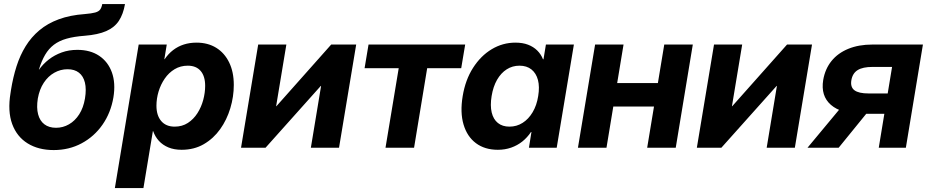

<svg xmlns="http://www.w3.org/2000/svg" viewBox="-20 -748 4703 972"><path d="M252 11.7Q174.8 11.7 120.1 -22Q65.4 -55.7 41.7 -120.1Q18.1 -184.6 33.2 -276.4L35.6 -292.5Q45.9 -356.4 63.7 -412.4Q81.5 -468.3 109.9 -514.2Q138.2 -560.1 179.4 -594.7Q220.7 -629.4 277.6 -650.4Q334.5 -671.4 409.2 -676.8Q443.8 -679.7 461.7 -684.6Q479.5 -689.5 487.1 -699.7Q494.6 -710 497.6 -727.5H612.8Q604 -676.3 581.8 -642.6Q559.6 -608.9 517.8 -590.6Q476.1 -572.3 408.2 -566.9Q355 -563 317.1 -552.2Q279.3 -541.5 252.9 -521.5Q226.6 -501.5 208.5 -470.7Q190.4 -439.9 176.8 -395.5H177.7Q198.2 -424.3 227.1 -446.8Q255.9 -469.2 292.2 -482.4Q328.6 -495.6 371.6 -495.6Q437 -495.6 481.9 -465.6Q526.9 -435.5 546.4 -381.6Q565.9 -327.6 554.2 -255.4Q541 -177.2 499 -116.9Q457 -56.6 393.3 -22.5Q329.6 11.7 252 11.7ZM263.7 -101.1Q298.8 -101.1 329.3 -118.7Q359.9 -136.2 381.1 -169.4Q402.3 -202.6 410.2 -249.5Q418 -296.9 409.9 -329.8Q401.9 -362.8 379.6 -380.1Q357.4 -397.5 321.8 -397.5Q286.6 -397.5 255.1 -379.9Q223.6 -362.3 201.7 -329.1Q179.7 -295.9 171.4 -249Q164.1 -202.6 172.9 -169.4Q181.6 -136.2 204.8 -118.7Q228 -101.1 263.7 -101.1Z M561.5 204.1 682.1 -522.5H824.2L812 -448.2H813.5Q832 -475.6 856.4 -494.4Q880.9 -513.2 910.6 -522.7Q940.4 -532.2 974.6 -532.2Q1032.2 -532.2 1074.5 -506.1Q1116.7 -480 1140.1 -431.9Q1163.6 -383.8 1163.6 -317.9Q1163.6 -258.8 1146 -200.2Q1128.4 -141.6 1094.7 -94.2Q1061 -46.9 1012 -18.3Q962.9 10.3 899.4 10.3Q861.3 10.3 832.5 -1.7Q803.7 -13.7 784.4 -34.9Q765.1 -56.2 755.4 -84H753.9L706.1 204.1ZM864.3 -106.9Q902.3 -106.9 931.2 -125.7Q960 -144.5 979.5 -175Q999 -205.6 1008.8 -241.9Q1018.6 -278.3 1018.6 -313.5Q1018.6 -362.3 995.8 -388.9Q973.1 -415.5 930.7 -415.5Q893.6 -415.5 864 -397.7Q834.5 -379.9 814 -350.1Q793.5 -320.3 782.7 -284.4Q772 -248.5 772 -212.9Q772 -163.6 796.1 -135.3Q820.3 -106.9 864.3 -106.9Z M1696.3 0H1553.7L1605.5 -313H1604L1324.2 0H1200.2L1287.1 -522.5H1429.7L1377.9 -210.4H1379.4L1656.7 -522.5H1783.2Z M1931.6 0 1998.5 -402.8H1825.7L1845.7 -522.5H2335L2314.9 -402.8H2142.6L2076.2 0Z M2500.5 10.3Q2434.1 10.3 2389.4 -23.2Q2344.7 -56.6 2326.7 -117.7Q2308.6 -178.7 2322.3 -261.2Q2335.9 -343.8 2374.8 -404.5Q2413.6 -465.3 2469.2 -498.8Q2524.9 -532.2 2589.4 -532.2Q2626 -532.2 2653.3 -521.7Q2680.7 -511.2 2699.7 -492.4Q2718.8 -473.6 2729 -447.8H2731.4L2743.7 -522.5H2885.3L2798.3 0H2657.7L2670.4 -79.6H2668Q2649.4 -51.8 2624.3 -31.7Q2599.1 -11.7 2567.9 -0.7Q2536.6 10.3 2500.5 10.3ZM2559.1 -106.9Q2595.7 -106.9 2625.7 -126Q2655.8 -145 2676.5 -179.9Q2697.3 -214.8 2704.6 -261.7Q2712.4 -308.6 2703.4 -343Q2694.3 -377.4 2670.4 -396.5Q2646.5 -415.5 2609.9 -415.5Q2574.2 -415.5 2545.2 -397Q2516.1 -378.4 2496.3 -344Q2476.6 -309.6 2468.8 -261.7Q2460.9 -213.4 2469.2 -178.7Q2477.5 -144 2500.5 -125.5Q2523.4 -106.9 2559.1 -106.9Z M3350.1 -327.6 3330.6 -208.5H3044.9L3064.5 -327.6ZM3136.7 -522.5 3050.3 0H2905.8L2992.7 -522.5ZM3487.3 -522.5 3400.9 0H3256.3L3342.8 -522.5Z M4003.9 0H3861.3L3913.1 -313H3911.6L3631.8 0H3507.8L3594.7 -522.5H3737.3L3685.5 -210.4H3687L3964.4 -522.5H4090.8Z M4565.9 0H4428.7L4496.1 -409.2H4397Q4347.7 -409.2 4321.8 -393.1Q4295.9 -377 4290 -341.8Q4284.2 -307.1 4305.7 -291Q4327.1 -274.9 4377.4 -274.9H4531.7L4514.6 -171.9H4343.8Q4238.3 -171.9 4186.3 -217.3Q4134.3 -262.7 4147.5 -343.3Q4157.2 -399.4 4189.7 -439.5Q4222.2 -479.5 4274.9 -501Q4327.6 -522.5 4396.5 -522.5H4652.3ZM4225.6 0H4067.9L4260.7 -231.9H4414.1Z"/></svg>

Font: Inter 28pt
Style: Bold Italic
Weight: 700
Italic angle: -9.3988°
Designer: Rasmus Andersson
Foundry: rsms
Version: Version 4.001;git-66647c0bb